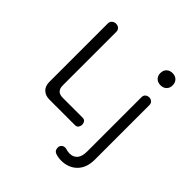

<svg xmlns="http://www.w3.org/2000/svg" viewBox="-163 -528 771 771"><g transform="rotate(45 222.5 -142.5)"><path d="M100 0Q78 0 64 -13Q50 -26 50 -50V-382Q50 -393 57.5 -399Q65 -405 74 -405Q84 -405 91 -399Q98 -393 98 -382V-78Q98 -43 133 -43H245Q256 -43 260.5 -36.5Q265 -30 265 -22Q265 -14 260.5 -7Q256 0 245 0ZM306 140Q299 140 289.5 138.5Q280 137 273 134Q264 130 261.5 121.5Q259 113 261 106Q263 99 270 94.5Q277 90 287 92Q293 94 299.5 95Q306 96 311 96Q331 96 343 82.5Q355 69 355 39V-268Q355 -279 362 -284.5Q369 -290 378 -290Q386 -290 393 -284.5Q400 -279 400 -268V41Q400 88 374 114Q348 140 306 140ZM375 -356Q359 -356 349.5 -365.5Q340 -375 340 -390Q340 -406 349.5 -415.5Q359 -425 375 -425Q391 -425 400.5 -415.5Q410 -406 410 -390Q410 -375 400.5 -365.5Q391 -356 375 -356Z"/></g></svg>

Font: Dongle Light
Style: Regular
Weight: 300
Designer: Yanghee Ryu
Foundry: Yanghee Ryu
Version: Version 2.000